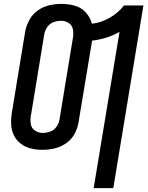

<svg xmlns="http://www.w3.org/2000/svg" viewBox="-20 -763 760 988"><path d="M462 205H563L718 -735H618Q588 -696 543.5 -671Q499 -646 453 -641Q444 -674 421.5 -699Q399 -724 365.5 -733.5Q332 -743 296 -743Q266 -743 234.5 -736Q203 -729 175.5 -710Q148 -691 132 -662Q116 -633 110 -603L41 -183Q36 -152 37.5 -122Q39 -92 51.5 -66.5Q64 -41 87 -23.5Q110 -6 139 1Q168 8 198 8Q229 8 260 1Q291 -6 319 -25Q347 -44 363 -73Q379 -102 384 -133L454 -554Q490 -558 526 -569Q562 -580 595 -599ZM200 -79Q178 -79 160 -91Q142 -103 138.5 -124.5Q135 -146 139 -168L208 -588Q212 -608 224 -625Q236 -642 255.5 -649Q275 -656 295 -656Q317 -656 334.5 -644Q352 -632 355.5 -610.5Q359 -589 355 -567L286 -147Q283 -128 270.5 -110.5Q258 -93 238.5 -86Q219 -79 200 -79Z"/></svg>

Font: Iosevka Sparkle Medium Oblique
Style: Regular
Weight: 500
Italic angle: -9°
Designer: Belleve Invis
Foundry: Belleve Invis
Version: Version 4.5.0; ttfautohint (v1.8.3)